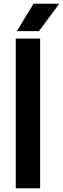

<svg xmlns="http://www.w3.org/2000/svg" viewBox="-20 -1016 340 1036"><path d="M65 0V-808H196.5V0ZM71 -848 161 -996H300L190 -848Z"/></svg>

Font: Encode Sans Condensed Thin SemiBold
Style: Regular
Weight: 600
Version: Version 3.002